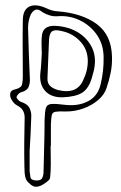

<svg xmlns="http://www.w3.org/2000/svg" viewBox="-20 -424 463 732"><path d="M173 132Q173 156 173.5 180.5Q174 205 173 228Q172 238 171.5 248.5Q171 259 165 264Q155 273 142 280.5Q129 288 117 288Q107 288 96 279Q85 270 80 261Q75 250 74 236Q73 222 73 209Q72 163 72.5 116.5Q73 70 74 24Q74 10 68 -1.5Q62 -13 47 -21Q33 -28 24 -44Q17 -56 19 -68Q21 -80 37 -83Q61 -89 64 -102Q67 -115 67 -131Q67 -184 66.5 -238Q66 -292 67 -346Q67 -387 92 -399Q117 -411 158 -392Q179 -382 198 -381Q292 -374 348.5 -332.5Q405 -291 407 -208Q408 -177 402 -147Q396 -117 386 -88Q378 -63 354 -42.5Q330 -22 298 -10.5Q266 1 233 1Q204 0 192 2Q180 4 177.5 14.5Q175 25 174 51V132ZM93 151V229Q94 240 96 251.5Q98 263 117 264Q136 265 141 254.5Q146 244 146 231Q147 181 148.5 131.5Q150 82 150 33Q151 1 155 -12.5Q159 -26 176 -27.5Q193 -29 231 -24Q281 -19 317.5 -39Q354 -59 364 -104Q376 -155 375 -205Q375 -253 350.5 -289.5Q326 -326 285.5 -346Q245 -366 197 -362Q184 -361 169 -365.5Q154 -370 143 -377Q126 -391 115 -386.5Q104 -382 97 -368Q87 -345 87 -317Q88 -268 90 -218.5Q92 -169 94 -119Q94 -103 88 -90.5Q82 -78 60 -72Q55 -71 49.5 -65Q44 -59 43 -54Q43 -50 48.5 -44Q54 -38 59 -36Q85 -28 93 -11Q101 6 99 26Q98 57 96.5 89Q95 121 93 151ZM139 -228Q139 -241 138.5 -254Q138 -267 139 -280Q140 -331 198 -325Q245 -321 279 -299.5Q313 -278 330 -244Q347 -210 340 -167Q339 -158 336 -148.5Q333 -139 331 -130Q319 -87 294 -71Q269 -55 219 -53Q175 -52 152 -77.5Q129 -103 134 -147Q136 -161 137 -180Q138 -199 139 -213.5Q140 -228 139 -228ZM314 -176Q319 -227 290.5 -261Q262 -295 218 -305Q191 -312 180 -305.5Q169 -299 167 -275Q165 -238 164 -201.5Q163 -165 161 -127Q160 -108 170 -97.5Q180 -87 200 -81Q276 -62 299 -123Q311 -147 314 -176Z"/></svg>

Font: Shizuru
Style: Regular
Weight: 400
Version: Version 1.000